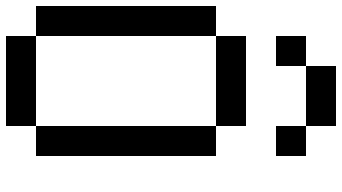

<svg xmlns="http://www.w3.org/2000/svg" viewBox="-270 -870 1140 640"><g transform="rotate(90 300.0 -550.0)"><path d="M0 -100V-700H100V-100ZM100 -100H400V0H100ZM100 -700V-800H400V-700ZM100 -900V-1000H200V-900ZM200 -1000V-1100H400V-1000ZM400 -100V-700H500V-100ZM400 -1000H500V-900H400Z"/></g></svg>

Font: Galmuri9 Regular
Style: Regular
Weight: 400
Designer: Lee Minseo (quiple)
Version: Version 2.399;hotconv 1.1.1;makeotfexe 2.6.0 DEVELOPMENT